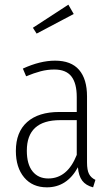

<svg xmlns="http://www.w3.org/2000/svg" viewBox="-20 -792 481 823"><path d="M389 -21 379 11Q348 3 332.5 -17.5Q317 -38 314 -75Q267 11 181 11Q119 11 83.5 -31.5Q48 -74 48 -145Q48 -226 96.5 -269Q145 -312 234 -312H309V-376Q309 -435 286 -464.5Q263 -494 213 -494Q183 -494 154.5 -486.5Q126 -479 92 -465L78 -498Q152 -532 216 -532Q285 -532 319 -492.5Q353 -453 353 -379V-96Q353 -63 361.5 -46.5Q370 -30 389 -21ZM309 -128V-277H238Q95 -277 95 -146Q95 -88 119.5 -57.5Q144 -27 187 -27Q269 -27 309 -128ZM273 -772 296 -732 137 -648 121 -673Z"/></svg>

Font: Fira Sans Extra Condensed ExtraLight
Style: Regular
Weight: 275
Width: 1
Designer: Carrois Corporate & Edenspiekermann AG
Foundry: Carrois Corporate GbR & Edenspiekermann AG
Version: Version 4.203